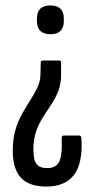

<svg xmlns="http://www.w3.org/2000/svg" viewBox="-20 -513 343 707"><path d="M200 -290Q205 -290 205 -282V-239Q205 -205 195 -179Q185 -153 170 -130Q155 -107 139.5 -83.5Q124 -60 113.5 -30.5Q103 -1 103 37Q103 76 114.5 91Q126 106 154 106Q189 106 199.5 79Q210 52 207 -3Q207 -14 215 -14H271Q276 -14 278 -10.5Q280 -7 280 -2Q285 89 252 131.5Q219 174 151 174Q87 174 57 141.5Q27 109 27 42Q27 -2 37 -35.5Q47 -69 62.5 -96Q78 -123 93 -146.5Q108 -170 118.5 -192.5Q129 -215 129 -241L130 -282Q130 -290 137 -290ZM166 -493Q190 -493 202.5 -481Q215 -469 215 -445V-435Q215 -411 202.5 -399Q190 -387 166 -387Q141 -387 128.5 -399Q116 -411 116 -435V-445Q116 -469 128.5 -481Q141 -493 166 -493Z"/></svg>

Font: Sofia Sans Extra Condensed Medium
Style: Regular
Weight: 500
Version: Version 4.100